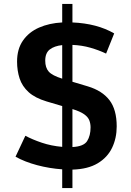

<svg xmlns="http://www.w3.org/2000/svg" viewBox="-20 -846 665 972"><path d="M294.9 106V11.2Q230.5 6.8 168 -9.8Q105.5 -26.4 58.6 -52.7L108.4 -158.7Q144 -139.6 191.7 -123.5Q239.3 -107.4 294.9 -102.5V-309.1L215.8 -332.5Q157.2 -350.1 124.8 -379.6Q92.3 -409.2 79.3 -448.7Q66.4 -488.3 66.4 -534.2Q66.4 -597.7 96.2 -640.6Q126 -683.6 177.7 -706.3Q229.5 -729 294.9 -732.4V-826.2H346.7V-732.4Q471.2 -727.1 558.1 -676.8L517.1 -574.7Q480 -592.3 437.3 -604.5Q394.5 -616.7 346.7 -618.7V-432.1L424.8 -408.7Q497.6 -386.7 534.2 -338.9Q570.8 -291 570.8 -206.1Q570.8 -146.5 547.4 -97.7Q523.9 -48.8 474.6 -19.3Q425.3 10.3 346.7 12.7V106ZM209 -539.1Q209 -503.4 226.8 -483.4Q244.6 -463.4 294.9 -447.8V-617.7Q254.9 -613.3 231.9 -595.5Q209 -577.6 209 -539.1ZM438.5 -201.2Q438.5 -220.2 432.1 -236.8Q425.8 -253.4 406 -267.6Q386.2 -281.7 346.7 -293.9V-101.6Q403.8 -104.5 421.1 -131.8Q438.5 -159.2 438.5 -201.2Z"/></svg>

Font: Monda
Style: Bold
Weight: 700
Designer: Vernon Adams
Foundry: Vernon Adams
Version: Version 2.100; ttfautohint (v1.8.3)